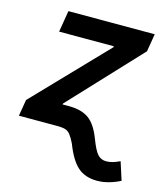

<svg xmlns="http://www.w3.org/2000/svg" viewBox="-112 -631 794 921"><g transform="rotate(15 285.0 -171.0)"><path d="M13.7 0 27.3 -81.5 366.7 -434.6 367.7 -439.5H95.7L113.3 -545.9H542L527.3 -457.5L203.1 -111.3L202.1 -106.4H233.9Q295.9 -106.4 332.3 -80.6Q368.7 -54.7 394 11.2Q415 66.4 431.6 84.7Q448.2 103 474.6 103Q490.7 103 507.1 98.1Q523.4 93.3 541.5 84.5L570.3 174.3Q542.5 188.5 513.4 196.5Q484.4 204.6 455.6 204.6Q396.5 204.6 359.6 172.1Q322.8 139.6 293.5 63Q280.3 36.1 269.5 22.5Q258.8 8.8 244.1 4.4Q229.5 0 203.6 0Z"/></g></svg>

Font: Inter Semi Bold
Style: Italic
Weight: 600
Italic angle: -9.39999°
Designer: Rasmus Andersson
Foundry: rsms
Version: Version 4.000;git-3c8e0fc